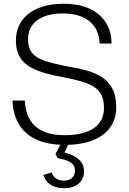

<svg xmlns="http://www.w3.org/2000/svg" viewBox="-20 -757 680 1014"><path d="M323 8Q229 8 168 -22Q107 -52 77.5 -105Q48 -158 46 -226H111Q113 -170 136 -128.5Q159 -87 205 -65Q251 -43 323 -43Q385 -43 431.5 -58.5Q478 -74 503.5 -106Q529 -138 529 -187Q529 -225 517.5 -251.5Q506 -278 480 -296Q454 -314 413.5 -326Q373 -338 315 -349Q253 -360 206 -374.5Q159 -389 127.5 -410.5Q96 -432 80 -464.5Q64 -497 64 -543Q64 -602 94 -645.5Q124 -689 180.5 -713Q237 -737 316 -737Q398 -737 453.5 -711Q509 -685 539 -638Q569 -591 569 -527H506Q504 -579 480 -614.5Q456 -650 414 -668Q372 -686 312 -686Q253 -686 212 -669.5Q171 -653 149.5 -623Q128 -593 128 -551Q128 -505 149 -478Q170 -451 217.5 -435.5Q265 -420 343 -405Q394 -397 439.5 -384Q485 -371 519.5 -348.5Q554 -326 574 -288Q594 -250 594 -190Q594 -131 563 -86Q532 -41 471.5 -16.5Q411 8 323 8ZM317 237Q277 237 248 219Q219 201 209 167L253 154Q260 174 276 185.5Q292 197 315 197Q345 197 360.5 182.5Q376 168 376 144Q376 117 355 102Q334 87 284 78L273 56L309 -12H348L321 49Q371 61 397.5 86Q424 111 424 149Q424 188 394.5 213Q365 238 317 237Z"/></svg>

Font: Mona Sans Light
Style: Regular
Weight: 300
Designer: Deni Anggara
Foundry: GitHub
Version: Version 2.000